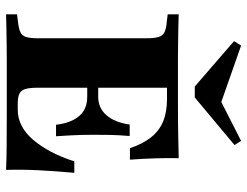

<svg xmlns="http://www.w3.org/2000/svg" viewBox="-111 -706 817 635"><g transform="rotate(90 297.5 -388.5)"><path d="M176.6 -2.4Q152.4 -2.4 125 -2Q97.6 -1.6 71.8 -1.2Q46 -0.8 27.4 0V-36.3L52.4 -39.5Q75 -41.9 86.7 -47.6Q98.4 -53.2 102.4 -66.5Q106.5 -79.8 106.5 -105.6V-465.3Q106.5 -491.1 102.4 -504.4Q98.4 -517.7 86.7 -523.8Q75 -529.8 52.4 -531.5L27.4 -534.7V-571Q46 -570.2 71.8 -569.8Q97.6 -569.4 125 -569Q152.4 -568.5 176.6 -568.5H188.7H312.9Q380.6 -568.5 426.2 -569.4Q471.8 -570.2 503.2 -571Q502.4 -534.7 503.6 -494Q504.8 -453.2 508.1 -409.7H470.2Q455.6 -452.4 434.3 -479.4Q412.9 -506.5 381.9 -519.4Q350.8 -532.3 307.3 -532.3H270.2V-102.4Q270.2 -77.4 274.6 -63.3Q279 -49.2 290.3 -44Q301.6 -38.7 321.8 -38.7H343.5Q371 -38.7 396 -51.6Q421 -64.5 442.3 -89.5Q463.7 -114.5 481.9 -148.8Q500 -183.1 513.7 -225.8H551.6Q546 -165.3 543.1 -108.9Q540.3 -52.4 541.9 0Q510.5 -1.6 464.9 -2Q419.4 -2.4 350.8 -2.4H188.7ZM232.3 -268.5V-304.8H386.3V-268.5ZM392.7 -165.3Q388.7 -199.2 376.6 -222.6Q364.5 -246 345.6 -257.3Q326.6 -268.5 300 -268.5V-304.8Q337.1 -304.8 360.9 -331.9Q384.7 -358.9 391.9 -408.9H429.8Q426.6 -369.4 426.2 -343.1Q425.8 -316.9 425.8 -287.1Q425.8 -267.7 426.2 -250Q426.6 -232.3 427.8 -212.1Q429 -191.9 430.6 -165.3ZM446 -777.4 459.7 -755.6 302.4 -624.2H266.1L116.1 -754L130.6 -777.4L358.1 -697.6L271.8 -688.7Z"/></g></svg>

Font: Playfair 9pt Black
Style: Regular
Weight: 900
Designer: Claus Eggers Sørensen
Foundry: Claus Eggers Sørensen
Version: Version 2.203